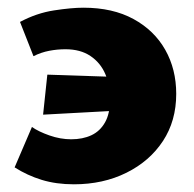

<svg xmlns="http://www.w3.org/2000/svg" viewBox="-20 -463 505 499"><path d="M172 16Q126 16 88.5 4.5Q51 -7 18 -28L63 -133Q80 -121 108.5 -111Q137 -101 165 -101Q195 -101 217.5 -111.5Q240 -122 253 -145Q266 -168 266 -205Q266 -242 253.5 -271Q241 -300 215 -317.5Q189 -335 150 -335Q129 -335 108 -331Q87 -327 67 -317L32 -406Q75 -429 120.5 -436Q166 -443 197 -443Q273 -443 327 -413.5Q381 -384 409.5 -333.5Q438 -283 438 -219Q438 -149 403.5 -96.5Q369 -44 308.5 -14Q248 16 172 16ZM92 -165 103 -269 343 -261 332 -178Z"/></svg>

Font: Ysabeau Office Black
Style: Regular
Weight: 900
Designer: Christian Thalmann (Catharsis Fonts)
Version: Version 2.001;gftools[0.9.30]; featfreeze: tnum,lnum,ss02